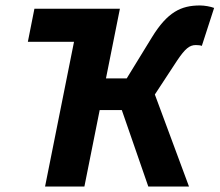

<svg xmlns="http://www.w3.org/2000/svg" viewBox="-20 -683 804 703"><path d="M145 0H289L345 -280H426L523 0H672L547 -337L629 -462C658 -505 674 -518 697 -518C707 -518 714 -517 719 -515L764 -654C751 -659 729 -663 712 -663C643 -663 593 -639 536 -546L444 -396H368L419 -651H106L82 -530H251Z"/></svg>

Font: Source Sans Pro
Style: Bold Italic
Weight: 700
Italic angle: -11°
Designer: Paul D. Hunt
Foundry: Adobe Systems Incorporated
Version: Version 3.006;hotconv 1.0.111;makeotfexe 2.5.65597